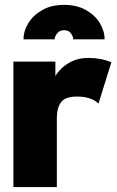

<svg xmlns="http://www.w3.org/2000/svg" viewBox="-20 -757 473 777"><path d="M378.4 -337.4Q350.6 -366.2 291 -366.2Q243.7 -366.2 226.8 -343Q210 -319.8 210 -279.3V0H34.2V-507.8H204.1V-449.2Q212.9 -464.4 230.2 -481.2Q247.6 -498 274.4 -510.3Q301.3 -522.5 337.9 -522.5Q389.6 -522.5 430.7 -504.9ZM239.3 -737.3Q290.5 -737.3 327.4 -716.6Q364.3 -695.8 383.8 -663.8Q403.3 -631.8 403.3 -597.7H276.4Q276.4 -608.9 267.1 -621.8Q257.8 -634.8 239.3 -634.8Q221.2 -634.8 211.2 -621.8Q201.2 -608.9 201.2 -597.7H75.2Q75.2 -631.8 95 -663.8Q114.7 -695.8 151.4 -716.6Q188 -737.3 239.3 -737.3Z"/></svg>

Font: Giphurs Black
Style: Regular
Weight: 900
Version: Version 0.920; ttfautohint (v1.8.4.7-5d5b)